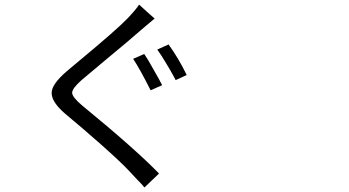

<svg xmlns="http://www.w3.org/2000/svg" viewBox="-20 -785 1540 847"><path d="M617.2 42Q607.4 29.3 583 4.9Q563.5 -15.6 554.7 -25.4Q520.5 -63.5 424.8 -148.4Q341.8 -221.7 267.6 -283.2Q205.1 -336.9 208 -377.9Q210 -415 273.4 -469.7Q289.1 -482.4 328.1 -515.6Q494.1 -653.3 542 -703.1Q580.1 -743.2 593.8 -764.6L627.9 -733.4L662.1 -703.1Q651.4 -694.3 626 -672.9Q606.4 -656.2 599.6 -650.4Q561.5 -616.2 437.5 -513.7Q365.2 -453.1 339.8 -431.6Q297.9 -394.5 298.3 -375.5Q298.8 -356.4 342.8 -319.3Q575.2 -128.9 681.6 -19.5ZM644.5 -386.7Q596.7 -481.4 567.4 -525.4L616.2 -546.9Q630.9 -526.4 657.2 -478.5Q686.5 -427.7 695.3 -409.2ZM754.9 -431.6Q752.9 -434.6 750 -441.4Q728.5 -480.5 715.8 -501Q690.4 -543.9 673.8 -566.4L723.6 -588.9Q767.6 -528.3 803.7 -454.1Z"/></svg>

Font: Bpmf GenSeki Gothic R
Style: R
Weight: 400
Foundry: But Ko
Version: Version 1.320